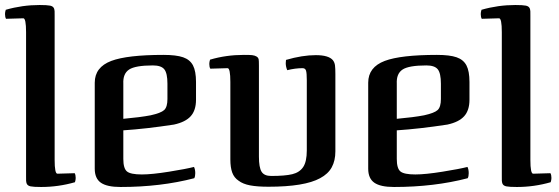

<svg xmlns="http://www.w3.org/2000/svg" viewBox="-21 -733 2230 766"><path d="M281 -23Q281 -35 277 -42L208 -40Q197 -40 197 -95V-670Q198 -691 194.5 -699.5Q191 -708 179 -710.5Q167 -713 137 -713Q68 -713 2 -694Q-1 -685 -1 -677Q-1 -665 3 -658L72 -660Q83 -660 83 -605V-30Q82 -9 85.5 -0.5Q89 8 101 10.5Q113 13 143 13Q212 13 278 -6Q281 -15 281 -23Z M545 -37Q500 -37 485.5 -49Q471 -61 471 -99V-213Q562 -219 673 -236Q719 -246 740 -269.5Q761 -293 761 -335V-406Q761 -449 749 -472Q737 -495 709.5 -504.5Q682 -514 631 -514Q487 -514 423 -490Q357 -465 357 -403V-60Q357 -21 381.5 -4Q406 13 460 13Q620 13 754 -22Q758 -29 758 -42Q758 -57 753 -67Q722 -59 653.5 -48Q585 -37 545 -37ZM589 -472Q622 -472 634.5 -456.5Q647 -441 647 -399V-338Q647 -306 634 -294Q621 -282 580 -273Q538 -265 471 -259V-399Q469 -439 494 -455.5Q519 -472 589 -472Z M898 -406V-97Q898 -65 905.5 -44.5Q913 -24 931 -12Q948 1 976.5 6.5Q1005 12 1050 12Q1194 12 1256 -22Q1288 -39 1302.5 -65.5Q1317 -92 1317 -129V-438Q1317 -460 1315.5 -472Q1314 -484 1307 -493Q1290 -513 1239 -513Q1185 -513 1120 -494Q1119 -488 1119 -481Q1119 -467 1125 -453Q1157 -461 1186 -461Q1197 -461 1200 -451Q1203 -441 1203 -413V-133Q1203 -88 1188.5 -66.5Q1174 -45 1145 -38Q1116 -31 1061 -31Q1033 -31 1022.5 -48Q1012 -65 1012 -108V-471Q1012 -491 1011 -496Q1008 -510 985 -513Q977 -514 952 -514Q881 -514 817 -495Q814 -486 814 -478Q814 -466 818 -459L887 -461Q898 -461 898 -406Z M1636 -37Q1591 -37 1576.5 -49Q1562 -61 1562 -99V-213Q1653 -219 1764 -236Q1810 -246 1831 -269.5Q1852 -293 1852 -335V-406Q1852 -449 1840 -472Q1828 -495 1800.5 -504.5Q1773 -514 1722 -514Q1578 -514 1514 -490Q1448 -465 1448 -403V-60Q1448 -21 1472.5 -4Q1497 13 1551 13Q1711 13 1845 -22Q1849 -29 1849 -42Q1849 -57 1844 -67Q1813 -59 1744.5 -48Q1676 -37 1636 -37ZM1680 -472Q1713 -472 1725.5 -456.5Q1738 -441 1738 -399V-338Q1738 -306 1725 -294Q1712 -282 1671 -273Q1629 -265 1562 -259V-399Q1560 -439 1585 -455.5Q1610 -472 1680 -472Z M2179 -23Q2179 -35 2175 -42L2106 -40Q2095 -40 2095 -95V-670Q2096 -691 2092.5 -699.5Q2089 -708 2077 -710.5Q2065 -713 2035 -713Q1966 -713 1900 -694Q1897 -685 1897 -677Q1897 -665 1901 -658L1970 -660Q1981 -660 1981 -605V-30Q1980 -9 1983.5 -0.5Q1987 8 1999 10.5Q2011 13 2041 13Q2110 13 2176 -6Q2179 -15 2179 -23Z"/></svg>

Font: Federant
Style: Regular
Weight: 400
Designer: Olexa M. Volochay, Alexei Vanyashin, Otto Ludwig Naegele
Foundry: Cyreal (www.cyreal.org)
Version: Version 1.011; ttfautohint (v1.4.1)